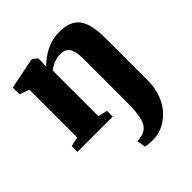

<svg xmlns="http://www.w3.org/2000/svg" viewBox="-217 -685 1074 1074"><g transform="rotate(-45 320.0 -147.5)"><path d="M376 251.5Q364.5 252 351.2 251.2Q338 250.5 327.8 249Q317.5 247.5 313.5 246L305.5 194.5Q313 195 330.5 192Q348 189 359.5 183.5Q378 174.5 389.2 159.2Q400.5 144 406.8 120.5Q413 97 415.5 64Q418 31 418 -13V-341.5Q418 -381.5 410.8 -406.8Q403.5 -432 387.5 -443.5Q371.5 -455 346 -455Q323.5 -455 305.2 -449.2Q287 -443.5 273.2 -435.5Q259.5 -427.5 250 -420V-58.5L305 -46V0H26.5V-46L82 -58.5V-436L24.5 -457V-510L205 -547L214.5 -546.5L241 -525V-492.5L239.5 -461Q260 -482.5 288.8 -502.2Q317.5 -522 352.8 -534.5Q388 -547 428 -547Q483 -547 517.8 -527.2Q552.5 -507.5 569.5 -463Q586.5 -418.5 586.5 -343.5L587 -8.5Q587 57 567.2 106Q547.5 155 516 187.2Q484.5 219.5 447.8 235.5Q411 251.5 376 251.5Z"/></g></svg>

Font: Merriweather 72pt Black
Style: Regular
Weight: 900
Version: Version 2.100